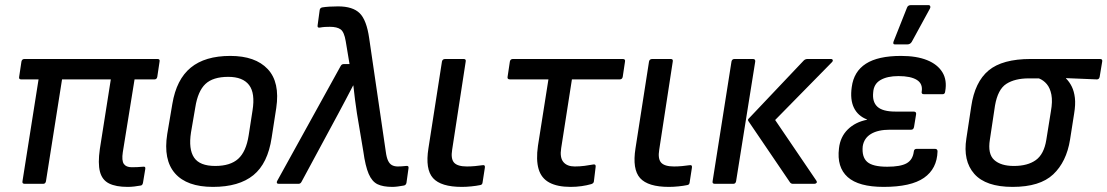

<svg xmlns="http://www.w3.org/2000/svg" viewBox="-20 -720 4337 752"><path d="M480 12Q434 12 407 -1.5Q380 -15 371.5 -47.5Q363 -80 371 -136L414 -409H223L160 -10Q158 0 149 0H77Q66 0 68 -10L131 -409H63Q53 -409 55 -419L64 -479Q66 -489 76 -489H597Q607 -489 605 -479L596 -419Q594 -409 585 -409H507L461 -124Q456 -91 465 -78Q474 -65 496 -65Q506 -65 518 -65.5Q530 -66 540 -67Q551 -69 549 -58L540 -4Q538 7 529 7Q518 9 505.5 10.5Q493 12 480 12Z M814 12Q712 12 665.5 -41Q619 -94 635 -195L655 -313Q671 -409 727 -455Q783 -501 882 -501Q980 -501 1028.5 -449.5Q1077 -398 1062 -297L1044 -181Q1029 -80 972.5 -34Q916 12 814 12ZM823 -70Q882 -70 913 -98Q944 -126 954 -190L969 -287Q980 -355 955.5 -387Q931 -419 874 -419Q814 -419 784.5 -391Q755 -363 745 -300L728 -201Q718 -136 740 -103Q762 -70 823 -70Z M1517 12Q1480 12 1458.5 1.5Q1437 -9 1424 -39Q1411 -69 1403 -127L1378 -276Q1374 -302 1370.5 -329.5Q1367 -357 1364 -385H1363Q1349 -357 1334 -329.5Q1319 -302 1305 -275L1161 -8Q1157 0 1149 0H1072Q1066 0 1064.5 -3.5Q1063 -7 1066 -12L1314 -461Q1318 -469 1326 -469H1349L1334 -559Q1328 -595 1314 -605Q1300 -615 1272 -615Q1262 -615 1253 -614.5Q1244 -614 1233 -612Q1222 -610 1224 -621L1232 -680Q1233 -689 1242 -691Q1254 -693 1270.5 -694Q1287 -695 1304 -695Q1362 -695 1389 -668Q1416 -641 1426 -570L1491 -126Q1494 -103 1500 -90.5Q1506 -78 1515.5 -73Q1525 -68 1538 -68Q1546 -68 1553 -68.5Q1560 -69 1570 -70Q1582 -72 1580 -61L1572 -4Q1570 6 1560 7Q1549 9 1537.5 10.5Q1526 12 1517 12Z M1789 12Q1707 12 1676 -22.5Q1645 -57 1658 -139L1711 -479Q1713 -489 1724 -489H1796Q1806 -489 1804 -479L1751 -134Q1745 -98 1758.5 -83Q1772 -68 1809 -68Q1824 -68 1840.5 -69.5Q1857 -71 1870 -73Q1881 -75 1879 -63L1870 -5Q1869 4 1860 5Q1846 8 1826 10Q1806 12 1789 12Z M2215 12Q2163 12 2131.5 -5Q2100 -22 2089.5 -58Q2079 -94 2087 -149L2128 -409H1978Q1966 -409 1968 -419L1977 -479Q1979 -489 1989 -489H2419Q2430 -489 2428 -479L2419 -419Q2417 -409 2407 -409H2220L2178 -140Q2172 -103 2186.5 -85.5Q2201 -68 2231 -68Q2251 -68 2270 -70.5Q2289 -73 2305 -76Q2314 -77 2313 -67L2306 -9Q2305 -2 2296 1Q2279 6 2258 9Q2237 12 2215 12Z M2600 12Q2518 12 2487 -22.5Q2456 -57 2469 -139L2522 -479Q2524 -489 2535 -489H2607Q2617 -489 2615 -479L2562 -134Q2556 -98 2569.5 -83Q2583 -68 2620 -68Q2635 -68 2651.5 -69.5Q2668 -71 2681 -73Q2692 -75 2690 -63L2681 -5Q2680 4 2671 5Q2657 8 2637 10Q2617 12 2600 12Z M3086 0Q3078 0 3074 -6L2911 -246Q2908 -251 2912 -255L3128 -483Q3134 -489 3143 -489H3234Q3240 -489 3241.5 -485Q3243 -481 3238 -476L3016 -250L3177 -13Q3181 -7 3178 -3.5Q3175 0 3169 0ZM2780 0Q2769 0 2771 -10L2845 -479Q2847 -489 2857 -489H2929Q2939 -489 2938 -479L2863 -10Q2861 0 2852 0Z M3441 12Q3343 12 3300 -26.5Q3257 -65 3266 -139Q3271 -184 3300.5 -213Q3330 -242 3376 -251V-252Q3340 -266 3324.5 -298Q3309 -330 3316 -379Q3324 -440 3371.5 -470.5Q3419 -501 3509 -501Q3570 -501 3611 -484.5Q3652 -468 3671 -437Q3690 -406 3682 -362Q3681 -351 3672 -351H3599Q3588 -351 3590 -361Q3595 -392 3571 -407Q3547 -422 3499 -422Q3455 -422 3428.5 -406.5Q3402 -391 3400 -358Q3396 -321 3416.5 -302Q3437 -283 3487 -283H3558Q3570 -283 3568 -272L3560 -223Q3558 -212 3549 -212H3466Q3419 -212 3391.5 -195.5Q3364 -179 3359 -147Q3355 -105 3376.5 -86Q3398 -67 3455 -67Q3507 -67 3531 -80.5Q3555 -94 3559 -126Q3560 -137 3570 -137H3642Q3652 -137 3652 -127Q3650 -59 3599 -23.5Q3548 12 3441 12ZM3485 -546Q3480 -546 3479 -549.5Q3478 -553 3480 -558L3532 -689Q3534 -695 3538 -697.5Q3542 -700 3548 -700H3616Q3622 -700 3623.5 -695.5Q3625 -691 3622 -686L3551 -556Q3545 -546 3533 -546Z M3946 12Q3841 12 3796 -39Q3751 -90 3765 -178L3784 -303Q3798 -399 3852 -444Q3906 -489 4017 -489H4288Q4299 -489 4297 -479L4287 -419Q4285 -409 4276 -409L4155 -414V-413Q4169 -399 4178 -380.5Q4187 -362 4190 -336.5Q4193 -311 4187 -275L4171 -173Q4157 -86 4105 -37Q4053 12 3946 12ZM3951 -70Q4005 -70 4037 -93Q4069 -116 4078 -172L4096 -284Q4103 -323 4098 -349Q4093 -375 4080 -390.5Q4067 -406 4049 -413H4009Q3955 -413 3921.5 -391.5Q3888 -370 3877 -306L3857 -173Q3848 -117 3874 -93.5Q3900 -70 3951 -70Z"/></svg>

Font: Sofia Sans Medium
Style: Italic
Weight: 500
Italic angle: -9°
Version: Version 4.101